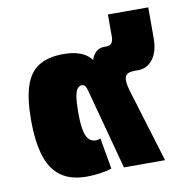

<svg xmlns="http://www.w3.org/2000/svg" viewBox="-70 -653 717 731"><g transform="rotate(-10 288.0 -287.0)"><path d="M209 10Q145 10 107 -18.5Q69 -47 52.5 -102.5Q36 -158 36 -238Q36 -320 52.5 -370Q69 -420 105.5 -442.5Q142 -465 200 -465Q250 -465 281 -447.5Q312 -430 327 -388L309 -389Q301 -415 316 -440Q331 -465 359 -465H364Q382 -465 388 -474Q394 -483 394 -498V-584H550V-466Q550 -414 528 -384.5Q506 -355 470 -355H456Q427 -355 420.5 -339Q414 -323 425 -285L512 0H353L270 -310Q266 -325 261.5 -330.5Q257 -336 249 -336Q241 -336 233.5 -328.5Q226 -321 222 -299.5Q218 -278 218 -235Q218 -196 222.5 -170.5Q227 -145 237.5 -132.5Q248 -120 266 -120Q271 -120 275.5 -121Q280 -122 284 -124L305 -4Q289 2 261.5 6Q234 10 209 10Z"/></g></svg>

Font: Noto Sans Thai Black
Style: Regular
Weight: 900
Version: Version 2.001